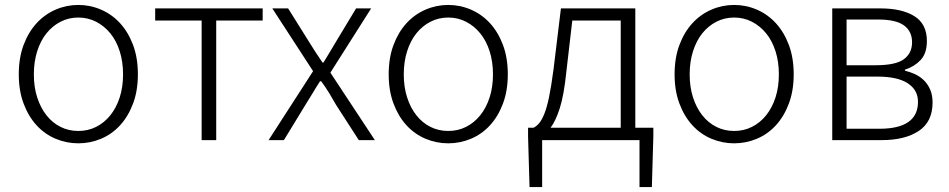

<svg xmlns="http://www.w3.org/2000/svg" viewBox="-20 -567 3840 777"><path d="M297 13Q249 13 205 -5.5Q161 -24 128 -60Q95 -96 75.5 -148Q56 -200 56 -266Q56 -333 75.5 -385Q95 -437 128 -473Q161 -509 205 -528Q249 -547 297 -547Q345 -547 389 -528Q433 -509 466 -473Q499 -437 518.5 -385Q538 -333 538 -266Q538 -200 518.5 -148Q499 -96 466 -60Q433 -24 389 -5.5Q345 13 297 13ZM297 -37Q336 -37 369 -53.5Q402 -70 426.5 -100.5Q451 -131 464.5 -173Q478 -215 478 -266Q478 -317 464.5 -359.5Q451 -402 426.5 -432Q402 -462 369 -479Q336 -496 297 -496Q258 -496 225 -479Q192 -462 168 -432Q144 -402 130.5 -359.5Q117 -317 117 -266Q117 -215 130.5 -173Q144 -131 168 -100.5Q192 -70 225 -53.5Q258 -37 297 -37Z M608 -533H1043V-484H855V0H796V-484H608Z M1067 0 1247 -279 1082 -533H1146L1228 -402Q1242 -379 1256 -357.5Q1270 -336 1285 -314H1289Q1303 -336 1315.5 -357.5Q1328 -379 1342 -402L1421 -533H1482L1317 -273L1497 0H1432L1341 -141Q1327 -166 1312 -190.5Q1297 -215 1280 -238H1275Q1260 -215 1245.5 -190.5Q1231 -166 1215 -141L1129 0Z M1794 13Q1746 13 1702 -5.5Q1658 -24 1625 -60Q1592 -96 1572.5 -148Q1553 -200 1553 -266Q1553 -333 1572.5 -385Q1592 -437 1625 -473Q1658 -509 1702 -528Q1746 -547 1794 -547Q1842 -547 1886 -528Q1930 -509 1963 -473Q1996 -437 2015.5 -385Q2035 -333 2035 -266Q2035 -200 2015.5 -148Q1996 -96 1963 -60Q1930 -24 1886 -5.5Q1842 13 1794 13ZM1794 -37Q1833 -37 1866 -53.5Q1899 -70 1923.5 -100.5Q1948 -131 1961.5 -173Q1975 -215 1975 -266Q1975 -317 1961.5 -359.5Q1948 -402 1923.5 -432Q1899 -462 1866 -479Q1833 -496 1794 -496Q1755 -496 1722 -479Q1689 -462 1665 -432Q1641 -402 1627.5 -359.5Q1614 -317 1614 -266Q1614 -215 1627.5 -173Q1641 -131 1665 -100.5Q1689 -70 1722 -53.5Q1755 -37 1794 -37Z M2117 -15V-50H2139Q2151 -56 2161.5 -68Q2172 -80 2182.5 -105.5Q2193 -131 2202 -174.5Q2211 -218 2220 -286L2250 -533H2551V-50H2624V-15L2618 190H2568V0H2174V190H2123ZM2492 -50V-484H2296L2272 -277Q2262 -180 2245 -128Q2228 -76 2208 -50Z M2951 13Q2903 13 2859 -5.5Q2815 -24 2782 -60Q2749 -96 2729.5 -148Q2710 -200 2710 -266Q2710 -333 2729.5 -385Q2749 -437 2782 -473Q2815 -509 2859 -528Q2903 -547 2951 -547Q2999 -547 3043 -528Q3087 -509 3120 -473Q3153 -437 3172.5 -385Q3192 -333 3192 -266Q3192 -200 3172.5 -148Q3153 -96 3120 -60Q3087 -24 3043 -5.5Q2999 13 2951 13ZM2951 -37Q2990 -37 3023 -53.5Q3056 -70 3080.5 -100.5Q3105 -131 3118.5 -173Q3132 -215 3132 -266Q3132 -317 3118.5 -359.5Q3105 -402 3080.5 -432Q3056 -462 3023 -479Q2990 -496 2951 -496Q2912 -496 2879 -479Q2846 -462 2822 -432Q2798 -402 2784.5 -359.5Q2771 -317 2771 -266Q2771 -215 2784.5 -173Q2798 -131 2822 -100.5Q2846 -70 2879 -53.5Q2912 -37 2951 -37Z M3348 -533H3543Q3630 -533 3680.5 -501.5Q3731 -470 3731 -401Q3731 -351 3705.5 -324Q3680 -297 3642 -285V-281Q3663 -276 3683.5 -266.5Q3704 -257 3719.5 -241.5Q3735 -226 3744.5 -204Q3754 -182 3754 -152Q3754 -74 3698 -37Q3642 0 3549 0H3348ZM3406 -46H3539Q3695 -46 3695 -155Q3695 -203 3653.5 -230Q3612 -257 3531 -257H3406ZM3406 -488V-303H3524Q3605 -303 3638 -327.5Q3671 -352 3671 -396Q3671 -440 3638.5 -464Q3606 -488 3533 -488Z"/></svg>

Font: Kinto Sans Light
Style: Regular
Weight: 300
Designer: Authors: Ryoko NISHIZUKA  (kana & ideographs); Paul D. Hunt (Latin, Greek & Cyrillic); Wenlong ZHANG  (bopomofo); Sandol
Foundry: Adobe Systems Incorporated, ookami Inc.
Version: Version 0.001